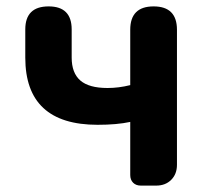

<svg xmlns="http://www.w3.org/2000/svg" viewBox="-20 -580 652 600"><path d="M420 0Q405 0 396 -9Q387 -18 387 -33V-199Q345 -190 285 -190Q59 -190 59 -400V-488Q59 -560 132 -560Q204 -560 204 -488V-400Q204 -352 231 -328.5Q258 -305 316 -305Q351 -305 387 -314V-487Q387 -560 460 -560Q533 -560 533 -487V-280V-65Q533 -36 515 -18Q497 0 468 0H460Z"/></svg>

Font: GenSenRounded2 TW B
Style: Regular
Weight: 700
Version: Version 2.000;PS 2;hotconv 16.6.51;makeotf.lib2.5.65220 DEVE